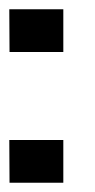

<svg xmlns="http://www.w3.org/2000/svg" viewBox="-20 -393 205 413"><path d="M116.2 -281.2H0.5L0 -373H116.2ZM116.2 0H0.5L0 -91.8H116.2Z"/></svg>

Font: Aqlam Corner
Style: Regular
Weight: 400
Designer: Developer/ Husham Jawad
Version: Version 1.00;December 29, 2020;FontCreator 13.0.0.2683 32-bi